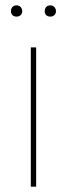

<svg xmlns="http://www.w3.org/2000/svg" viewBox="-20 -697 250 717"><path d="M168 -635C180 -635 189 -643 189 -655C189 -668 180 -677 168 -677C155 -677 147 -668 147 -655C147 -643 155 -635 168 -635ZM42 -635C54 -635 63 -643 63 -655C63 -668 54 -677 42 -677C29 -677 21 -668 21 -655C21 -643 29 -635 42 -635ZM95 0H115V-520H95Z"/></svg>

Font: Fixel Display Thin
Style: Regular
Weight: 100
Designer: AlfaBravo + MacPaw
Foundry: Kyrylo Tkachov, Marchela Mozhyna, Serhii Makarenko, Maria Weinstein, Zakhar Kryvoshyya
Version: Version 1.211